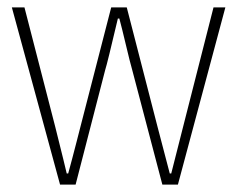

<svg xmlns="http://www.w3.org/2000/svg" viewBox="-20 -498 640 518"><path d="M142 0 12 -478H46L129 -156Q157 -44 160 -30H164Q168 -44 174.5 -69Q181 -94 186.5 -115Q192 -136 197 -156L280 -478H322L405 -156L438 -30H442Q467 -127 474 -156L556 -478H588L460 0H418L336 -312Q331 -329 320 -375.5Q309 -422 302 -448H298Q269 -325 264 -310L184 0Z"/></svg>

Font: TypoPRO Source Code Pro
Style: Regular
Weight: 200
Monospace: yes
Designer: Paul D. Hunt, Teo Tuominen
Foundry: Adobe Systems Incorporated
Version: Version 2.010;PS 1.0;hotconv 1.0.84;makeotf.lib2.5.63406